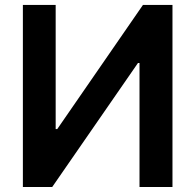

<svg xmlns="http://www.w3.org/2000/svg" viewBox="-20 -747 781 767"><path d="M71.4 -727.3V0H188.6L531.2 -495.4H537.3V0H669V-727.3H551.1L208.8 -231.5H202.4V-727.3Z"/></svg>

Font: Inter UI Semi Bold
Style: Regular
Weight: 600
Designer: Rasmus Andersson
Foundry: rsms
Version: 3.2;8d6f07862